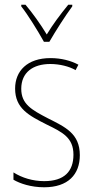

<svg xmlns="http://www.w3.org/2000/svg" viewBox="-20 -783 396 813"><path d="M166 -606H189C215 -651 255 -714 286 -756V-763H269C234 -720 204 -680 178 -637C152 -680 117 -729 88 -763H70V-756C97 -722 140 -653 166 -606ZM318 -126C318 -218 256 -245 183 -282C114 -318 70 -342 70 -407C70 -476 119 -512 193 -512C232 -512 273 -502 300 -486L312 -509C281 -526 239 -537 194 -537C95 -537 44 -482 44 -408C44 -324 102 -294 177 -256C245 -223 291 -200 291 -128C291 -57 252 -16 167 -16C119 -16 73 -30 37 -53V-22C64 -6 111 10 167 10C268 10 318 -44 318 -126Z"/></svg>

Font: Noto Sans Thai Looped Condensed Thin
Style: Regular
Weight: 100
Width: 3
Designer: Sasikarn Vongin, Ben Mitchell
Foundry: The Fontpad Ltd
Version: Version 1.001